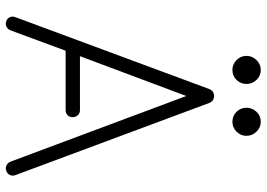

<svg xmlns="http://www.w3.org/2000/svg" viewBox="-150 -770 930 670"><g transform="rotate(90 315.0 -435.0)"><path d="M54 8Q44 5 40 -4.5Q36 -14 40 -24L291 -701Q298 -717 315 -717Q332 -717 339 -701L591 -24Q595 -14 590.5 -4.5Q586 5 576 8Q567 12 557.5 7.5Q548 3 544 -7L315 -620L176 -249H365Q375 -249 382 -241.5Q389 -234 389 -223Q389 -213 382 -206Q375 -199 365 -199H157L86 -7Q82 3 73 7.5Q64 12 54 8ZM224 -781Q204 -781 189.5 -795.5Q175 -810 175 -830Q175 -850 189.5 -865Q204 -880 224 -880Q245 -880 259 -865Q273 -850 273 -830Q273 -810 259 -795.5Q245 -781 224 -781ZM405 -781Q384 -781 370 -795.5Q356 -810 356 -830Q356 -850 370 -865Q384 -880 405 -880Q425 -880 439.5 -865Q454 -850 454 -830Q454 -810 439.5 -795.5Q425 -781 405 -781Z"/></g></svg>

Font: Kurewa Gothic CJK TC Regular
Style: Regular
Weight: 400
Designer: Max Yao
Foundry: Max-Everyday
Version: Version 1.071; ttfautohint (v1.8.3)